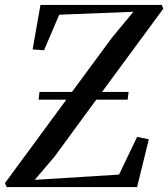

<svg xmlns="http://www.w3.org/2000/svg" viewBox="-32 -763 686 783"><path d="M-4.5 0 -12 -16 238.5 -356.5H125.5L129 -388H261.5L423.5 -608L512 -715L209.5 -703L147.5 -558L101 -561.5L133 -743H627.5L634 -727.5L384 -388H492.5L488.5 -356.5H360.5L191 -125L109.5 -29.5L453.5 -51L527 -204.5L575 -195L527 0Z"/></svg>

Font: Merriweather 144pt
Style: Italic
Weight: 400
Italic angle: -7.8°
Version: Version 2.101